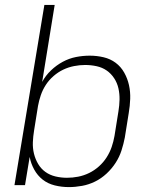

<svg xmlns="http://www.w3.org/2000/svg" viewBox="-20 -755 640 783"><path d="M261 8Q231 8 203 1Q175 -6 154 -22.5Q133 -39 119.5 -63.5Q106 -88 101 -115L82 0H39L161 -735H203L152 -421Q166 -447 188 -468Q210 -489 236 -503Q262 -517 290 -522.5Q318 -528 346 -528Q375 -528 402.5 -521.5Q430 -515 451.5 -499Q473 -483 486.5 -459Q500 -435 506 -408Q512 -381 511 -352Q510 -323 505 -294L489 -194Q484 -168 475.5 -141.5Q467 -115 451.5 -91Q436 -67 414.5 -47Q393 -27 367.5 -14.5Q342 -2 314.5 3Q287 8 261 8ZM253 -30Q276 -30 299 -34.5Q322 -39 343.5 -49.5Q365 -60 383.5 -76.5Q402 -93 415 -113.5Q428 -134 435.5 -156Q443 -178 447 -201L463 -301Q467 -325 467.5 -348.5Q468 -372 463 -394.5Q458 -417 445.5 -436Q433 -455 415 -467.5Q397 -480 374 -485Q351 -490 327 -490Q305 -490 282 -485.5Q259 -481 238 -471Q217 -461 198.5 -445Q180 -429 167 -409Q154 -389 146.5 -367Q139 -345 135 -323L119 -223Q115 -199 114 -175Q113 -151 118.5 -128.5Q124 -106 135.5 -86.5Q147 -67 165 -54Q183 -41 206 -35.5Q229 -30 253 -30Z"/></svg>

Font: Iosevka SS04 XLt Ex
Style: Italic
Weight: 200
Width: 7
Italic angle: -9°
Monospace: yes
Designer: Belleve Invis
Foundry: Belleve Invis
Version: Version 19.0.0; ttfautohint (v1.8.4)